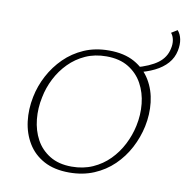

<svg xmlns="http://www.w3.org/2000/svg" viewBox="-90 -921 986 1015"><g transform="rotate(10 403.0 -413.5)"><path d="M347 7Q267 7 211.5 -23Q156 -53 124.5 -105Q93 -157 85 -221.5Q77 -286 91 -354Q103 -414 132.5 -469.5Q162 -525 206.5 -569Q251 -613 310.5 -639Q370 -665 444 -665Q526 -665 581.5 -634Q637 -603 668.5 -550.5Q700 -498 707.5 -433.5Q715 -369 701 -303Q688 -242 658.5 -186Q629 -130 584 -86.5Q539 -43 479.5 -18Q420 7 347 7ZM355 -26Q417 -26 467.5 -48.5Q518 -71 556 -109.5Q594 -148 619 -197Q644 -246 655 -298Q668 -358 662 -417Q656 -476 629.5 -524.5Q603 -573 555 -602.5Q507 -632 436 -632Q374 -632 324 -609.5Q274 -587 236 -548.5Q198 -510 173 -461Q148 -412 138 -360Q125 -300 131 -240.5Q137 -181 163 -133Q189 -85 237 -55.5Q285 -26 355 -26ZM604 -576 595 -601Q672 -622 713 -652.5Q754 -683 764 -731Q770 -756 766 -778Q762 -800 750 -814L782 -834Q798 -816 803.5 -788.5Q809 -761 802 -727Q794 -688 768 -658.5Q742 -629 700.5 -608.5Q659 -588 604 -576Z"/></g></svg>

Font: Ysabeau Office ExtraLight
Style: Italic
Weight: 250
Italic angle: -12°
Designer: Christian Thalmann (Catharsis Fonts)
Version: Version 2.001;gftools[0.9.30]; featfreeze: tnum,lnum,ss02